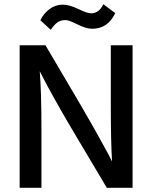

<svg xmlns="http://www.w3.org/2000/svg" viewBox="-20 -888 720 908"><path d="M176 0H73V-674H195L361 -392Q407 -313 444.5 -246Q482 -179 496 -152L510 -124Q504 -215 504 -391V-674H607V0H485L318 -281Q273 -357 235.5 -424.5Q198 -492 183 -522L168 -551Q176 -451 176 -282ZM290 -793Q267 -793 251.5 -782Q236 -771 220 -747L171 -792Q185 -823 213.5 -844.5Q242 -866 276 -866Q308 -866 350 -845.5Q392 -825 411 -825Q448 -825 469 -868L525 -826Q490 -752 416 -752Q387 -752 346.5 -772.5Q306 -793 290 -793Z"/></svg>

Font: Hind Madurai Medium
Style: Regular
Weight: 500
Designer: Jyotish Sonowal
Foundry: Indian Type Foundry
Version: Version 1.001;PS 1.0;hotconv 1.0.86;makeotf.lib2.5.63406; tt